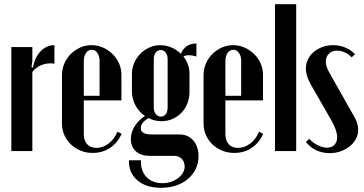

<svg xmlns="http://www.w3.org/2000/svg" viewBox="-20 -719 1731 914"><path d="M134 -495V-428L130 -399L137 -397Q145 -445 173 -474.5Q201 -504 239 -504V-416Q208 -421 179 -410Q150 -399 134 -376V0H34V-495Z M275 -361Q275 -390 286 -416Q297 -442 316.5 -461.5Q336 -481 361.5 -492.5Q387 -504 416 -504Q445 -504 470.5 -492.5Q496 -481 515.5 -462Q535 -443 546.5 -417.5Q558 -392 558 -363V-241H379V-79Q379 -50 395 -32.5Q411 -15 439 -15Q470 -15 497.5 -36Q525 -57 539 -92L559 -82Q540 -39 504 -15Q468 9 421 9Q390 9 363.5 -2Q337 -13 317.5 -31.5Q298 -50 286.5 -75.5Q275 -101 275 -131ZM454 -263V-429Q454 -452 443.5 -467Q433 -482 417 -482Q400 -482 389.5 -467Q379 -452 379 -429V-263Z M747 175Q675 175 633.5 139Q592 103 594 44H651Q649 94 677 123.5Q705 153 753 153Q775 153 794 146.5Q813 140 827.5 129Q842 118 850.5 104Q859 90 859 74Q859 51 845 37Q831 23 810 23H693Q651 23 627 1.5Q603 -20 603 -57Q603 -88 620.5 -117Q638 -146 670 -167Q641 -187 624.5 -218Q608 -249 608 -284V-367Q608 -395 619 -420Q630 -445 648.5 -463.5Q667 -482 691.5 -493Q716 -504 743 -504Q769 -504 795 -493.5Q821 -483 841 -463Q862 -512 915 -512V-450Q897 -456 880 -456Q862 -456 853 -450Q867 -433 874.5 -412Q882 -391 882 -370V-282Q882 -252 872 -226.5Q862 -201 844 -182.5Q826 -164 801.5 -153Q777 -142 749 -142Q716 -142 687 -157Q650 -135 650 -109Q650 -79 703 -79H834Q875 -79 900 -50.5Q925 -22 925 26Q925 58 911.5 85.5Q898 113 874.5 133Q851 153 818.5 164Q786 175 747 175ZM712 -208Q712 -188 721.5 -176Q731 -164 746 -164Q761 -164 769.5 -176Q778 -188 778 -208V-437Q778 -457 768.5 -469Q759 -481 745 -481Q731 -481 721.5 -469Q712 -457 712 -437Z M949 -361Q949 -390 960 -416Q971 -442 990.5 -461.5Q1010 -481 1035.5 -492.5Q1061 -504 1090 -504Q1119 -504 1144.5 -492.5Q1170 -481 1189.5 -462Q1209 -443 1220.5 -417.5Q1232 -392 1232 -363V-241H1053V-79Q1053 -50 1069 -32.5Q1085 -15 1113 -15Q1144 -15 1171.5 -36Q1199 -57 1213 -92L1233 -82Q1214 -39 1178 -15Q1142 9 1095 9Q1064 9 1037.5 -2Q1011 -13 991.5 -31.5Q972 -50 960.5 -75.5Q949 -101 949 -131ZM1128 -263V-429Q1128 -452 1117.5 -467Q1107 -482 1091 -482Q1074 -482 1063.5 -467Q1053 -452 1053 -429V-263Z M1289 -699H1390V0H1289Z M1654 -446Q1640 -461 1621.5 -469.5Q1603 -478 1585 -478Q1561 -478 1546 -463.5Q1531 -449 1531 -426Q1531 -402 1548 -373L1666 -164Q1685 -132 1685 -101Q1685 -78 1674.5 -58Q1664 -38 1645.5 -23Q1627 -8 1602.5 1Q1578 10 1550 10Q1480 10 1436 -43L1452 -58Q1471 -38 1494 -27Q1517 -16 1537 -16Q1559 -16 1572 -29.5Q1585 -43 1585 -65Q1585 -98 1557 -147L1461 -314Q1436 -358 1436 -392Q1436 -416 1446 -436.5Q1456 -457 1474 -472Q1492 -487 1515.5 -495.5Q1539 -504 1566 -504Q1596 -504 1623 -493Q1650 -482 1670 -461Z"/></svg>

Font: Moniqa Extra Bold Narrow Heading
Style: Regular
Weight: 800
Width: 4
Designer: Rajesh Rajput
Foundry: Rajesh Rajput
Version: Version 1.000;December 15, 2022;FontCreator 14.0.0.2794 32-b